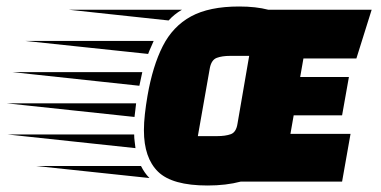

<svg xmlns="http://www.w3.org/2000/svg" viewBox="-227 -559 1172 591"><path d="M412 12Q303 12 259.5 -30.5Q216 -73 216 -158Q216 -181 219 -208Q222 -235 227 -264Q243 -356 274 -417Q305 -478 361 -508.5Q417 -539 509 -539Q535 -539 557.5 -536.5Q580 -534 599 -529H917L870 -379H707L697 -322H847L826 -204H677L667 -147H852L826 0H514Q469 12 412 12ZM292 -496 -15 -529H333Q309 -515 292 -496ZM229 -393 -149 -433H246Q242 -423 237.5 -413.5Q233 -404 229 -393ZM382 -140H441Q467 -140 483.5 -146Q500 -152 504 -178L540 -387H481Q457 -387 440.5 -381Q424 -375 419 -350ZM202 -295 -189 -337H211ZM187 -199 -207 -241H192Q191 -230 189.5 -219.5Q188 -209 187 -199ZM190 -103 -203 -145H186Q186 -134 187.5 -123.5Q189 -113 190 -103ZM233 -11 -116 -48H207Q212 -38 218.5 -28.5Q225 -19 233 -11Z"/></svg>

Font: Faster One
Style: Regular
Weight: 400
Designer: Eduardo Rodriguez Tunni
Foundry: Eduardo Rodriguez Tunni
Version: Version 1.003; ttfautohint (v1.8.4.7-5d5b);gftools[0.9.23]